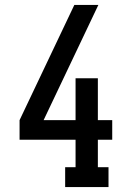

<svg xmlns="http://www.w3.org/2000/svg" viewBox="-20 -755 540 775"><path d="M243 0V-80H285V-191H59V-270L280 -735H377L156 -270H285V-439H375V-270H433V-191H375V-80H418V0Z"/></svg>

Font: Iosevka Curly Slab Medium
Style: Regular
Weight: 500
Monospace: yes
Designer: Belleve Invis
Foundry: Belleve Invis
Version: Version 22.1.2; ttfautohint (v1.8.4)